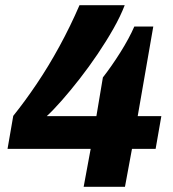

<svg xmlns="http://www.w3.org/2000/svg" viewBox="-20 -719 666 739"><path d="M302 0 329 -146H9L31 -273Q76 -329 121.5 -396.5Q167 -464 209 -541Q251 -618 286 -699H460Q444 -657 416.5 -608.5Q389 -560 355.5 -510.5Q322 -461 286.5 -415.5Q251 -370 218 -332.5Q185 -295 160 -272H351L376 -421Q391 -440 408.5 -465Q426 -490 443 -517Q460 -544 474 -570Q488 -596 497 -617H570L510 -272H601L579 -146H488L461 0Z"/></svg>

Font: Archivo SemiBold ExtraBold
Style: Italic
Weight: 800
Italic angle: -10°
Version: Version 2.001